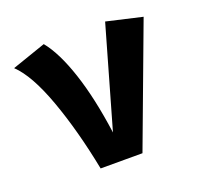

<svg xmlns="http://www.w3.org/2000/svg" viewBox="-101 -661 803 772"><g transform="rotate(-20 300.0 -274.5)"><path d="M15 -498 160 -548Q206 -492 242.5 -382Q279 -272 300 -119L423 -549L575 -514L383 0H204Q170 -173 121 -308.5Q72 -444 15 -498Z"/></g></svg>

Font: Fira Mono
Style: Bold
Weight: 700
Monospace: yes
Designer: Carrois Corporate & Edenspiekermann AG
Foundry: Carrois Corporate GbR & Edenspiekermann AG
Version: Version 3.206